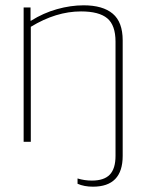

<svg xmlns="http://www.w3.org/2000/svg" viewBox="-20 -513 548 723"><path d="M272 179V159Q298 167 326 167Q372 167 393.5 144.5Q415 122 415 74V-356Q415 -418 384 -444Q353 -470 285 -470Q191 -470 96 -412V21H69V-485H95V-435H97Q143 -464 194.5 -478.5Q246 -493 295 -493Q367 -493 404.5 -461.5Q442 -430 442 -361V74Q442 190 330 190Q297 190 272 179Z"/></svg>

Font: LINE Seed Sans KR Thin
Style: Regular
Weight: 250
Designer: LINE BX Design & Sandoll Inc & Dalton Maag Ltd
Foundry: Sandoll Inc.
Version: Version 1.000